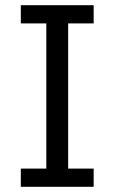

<svg xmlns="http://www.w3.org/2000/svg" viewBox="-20 -718 440 738"><path d="M340 0V-70H242V-628H340V-698H60V-628H158V-70H60V0Z"/></svg>

Font: IBM Plex Arabic
Style: Regular
Weight: 400
Designer: Mike Abbink, Paul van der Laan, Pieter van Rosmalen, Wael Morcos, Khajak Apelian
Foundry: Bold Monday
Version: Version 1.0